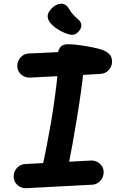

<svg xmlns="http://www.w3.org/2000/svg" viewBox="-20 -976 660 1008"><path d="M201.2 -95.3Q225.5 -202.8 247.9 -333.8Q270.2 -464.8 284.2 -602.9L294.4 -576.8L136.4 -568.5Q119.2 -568 104.1 -575.9Q89 -583.8 79.9 -598Q70.8 -612.3 70.8 -629.5Q70.8 -646.7 78.9 -661.6Q87 -676.6 101 -685.7Q115 -694.8 131.8 -695.2L343.7 -705.1L281.3 -677.5Q281.3 -704.3 293.6 -724Q305.9 -743.8 335.4 -743.8Q370.5 -743.8 423.9 -735.3Q463.2 -728.7 497.1 -720.3Q528.8 -712.4 548.5 -697.1Q568.2 -681.8 568.2 -652.8Q568.2 -635.5 560.2 -621.2Q552.1 -606.8 538.3 -597.9Q524.6 -589 507.3 -588.1L403 -581.8L419.3 -610.8Q408.9 -508.3 384.8 -361.1Q360.8 -213.8 336.2 -90.5Q328.2 -53.5 311.4 -35Q294.6 -16.5 265.8 -16.5Q245.9 -16.5 228.8 -26.7Q211.8 -36.8 203.8 -54.9Q195.9 -72.9 201.2 -95.3ZM51.8 -49Q51.8 -66.2 59.8 -81.1Q67.9 -96.1 81.9 -105.2Q95.9 -114.2 112.7 -114.8L458.4 -133.2Q475.6 -133.7 490.8 -125.8Q506 -117.9 515.1 -103.7Q524.2 -89.4 524.2 -72.2Q524.2 -55 516.1 -40Q508 -25.1 494 -16Q480.1 -6.8 463.2 -6.3L117.3 12Q100.2 12.5 85 4.6Q69.9 -3.2 60.8 -17.5Q51.8 -31.8 51.8 -49ZM324.3 -801.1Q302.9 -809.5 281.1 -823.7Q259.3 -837.8 245.6 -853.9Q229 -873.8 230.2 -893Q231.4 -912.3 252.8 -933.5Q267.5 -947.8 284.3 -953.4Q301.2 -959 316.6 -953.5Q332 -948 341.6 -930.5Q350.5 -915 362.4 -901.5Q374.2 -888 388 -876.9Q406.6 -861.1 407 -843Q407.5 -824.9 390.1 -807.8Q375.2 -793 359.4 -793.3Q343.6 -793.6 324.3 -801.1Z"/></svg>

Font: Monaspace Radon Var
Style: Regular
Weight: 400
Designer: Riley Cran and the Lettermatic Team
Version: Version 1.000 (Monaspace Radon Var)